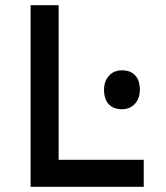

<svg xmlns="http://www.w3.org/2000/svg" viewBox="-20 -720 639 740"><path d="M98 0V-700H206V-104H534V0ZM450 -299Q417 -299 399 -318.5Q381 -338 381 -374Q381 -407 400 -428Q419 -449 450 -449Q483 -449 501 -429.5Q519 -410 519 -374Q519 -341 500 -320Q481 -299 450 -299Z"/></svg>

Font: Lexend Medium
Style: Regular
Weight: 500
Designer: Bonnie Shaver-Troup, Thomas Jockin
Foundry: Lexend
Version: Version 1.005